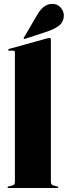

<svg xmlns="http://www.w3.org/2000/svg" viewBox="-20 -946 341 966"><path d="M236 -748V-32Q236 -15.5 248 -13L267 -8.5Q273 -7 273 -4Q273 0 268 0H23Q18 0 18 -4Q18 -7 24 -8.5L43 -13Q55 -15.5 55 -32V-683Q55 -691 46.5 -691H27Q21 -691 21 -695.5Q21 -698.5 26 -700L215.5 -752.5Q225.5 -755 229 -755Q236 -755 236 -748ZM169.5 -875Q200 -926.5 243 -926.5Q269.5 -926.5 285.2 -907.8Q301 -889 301 -870.5Q301 -835.5 277.8 -817.8Q254.5 -800 227.5 -791L106 -750.5Q101 -749 99.5 -751.5Q98 -754 100.5 -757.5Z"/></svg>

Font: Fraunces 144pt S000 Black
Style: Regular
Weight: 900
Version: Version 1.000; ttfautohint (v1.8.3)